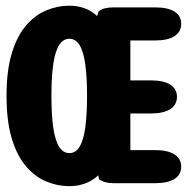

<svg xmlns="http://www.w3.org/2000/svg" viewBox="-20 -645 659 676"><path d="M618 -561Q618 -533 594.5 -517.8Q571 -502.5 526 -502.5H439V-362H511Q556 -362 579.5 -347Q603 -332 603 -304Q603 -276 579.5 -260.8Q556 -245.5 511 -245.5H439V-116.5H526Q571 -116.5 594.5 -101.2Q618 -86 618 -58Q618 -30 594.5 -15Q571 0 526 0H379.5Q363.5 0 350.8 -3.5Q338 -7 328.5 -14L326 -27.5Q304 -7.5 278.2 1.5Q252.5 10.5 224.5 10.5Q182.5 10.5 143 -6Q103.5 -22.5 71.8 -59.2Q40 -96 21.5 -157.2Q3 -218.5 3 -307.5Q3 -396.5 21.5 -457.5Q40 -518.5 71.8 -555.2Q103.5 -592 143 -608.5Q182.5 -625 224.5 -625Q251 -625 276.2 -616.5Q301.5 -608 322 -588.5L326.5 -604Q336 -612.5 349.5 -615.8Q363 -619 379.5 -619H526Q571 -619 594.5 -604.2Q618 -589.5 618 -561ZM161 -307.5Q161 -240.5 167.5 -195.8Q174 -151 188 -128.5Q202 -106 224.5 -106Q246.5 -106 260.2 -128.5Q274 -151 280.2 -195.8Q286.5 -240.5 286.5 -307.5Q286.5 -374 280.2 -418.8Q274 -463.5 260.2 -486Q246.5 -508.5 224.5 -508.5Q202 -508.5 188 -486Q174 -463.5 167.5 -418.8Q161 -374 161 -307.5Z"/></svg>

Font: Sono Monospace
Style: Bold
Weight: 700
Designer: Tyler Finck
Foundry: Tyler Finck
Version: Version 2.112